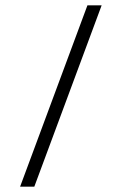

<svg xmlns="http://www.w3.org/2000/svg" viewBox="-20 -696 454 716"><path d="M306 -676H359L108 0H55Z"/></svg>

Font: Pridi ExtraLight
Style: Regular
Weight: 275
Designer: Katatrad Team
Foundry: CadsonDemak
Version: Version 1.001